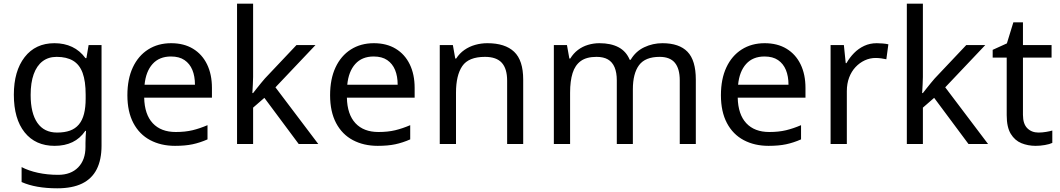

<svg xmlns="http://www.w3.org/2000/svg" viewBox="-20 -780 5742 1040"><path d="M275 -546Q328 -546 370.5 -526Q413 -506 443 -465H448L460 -536H530V9Q530 85 504 136.5Q478 188 425 214Q372 240 290 240Q232 240 183.5 231.5Q135 223 97 206V125Q135 145 186 156Q237 167 295 167Q364 167 403.5 126.5Q443 86 443 16V-5Q443 -17 444 -39.5Q445 -62 446 -71H442Q414 -30 372.5 -10Q331 10 276 10Q172 10 113.5 -63Q55 -136 55 -267Q55 -395 113.5 -470.5Q172 -546 275 -546ZM287 -472Q242 -472 210.5 -448Q179 -424 162.5 -378Q146 -332 146 -266Q146 -167 182.5 -114.5Q219 -62 289 -62Q330 -62 359 -72.5Q388 -83 407 -105.5Q426 -128 435 -163Q444 -198 444 -246V-267Q444 -340 427.5 -385Q411 -430 376 -451Q341 -472 287 -472Z M907 -546Q976 -546 1025.5 -516Q1075 -486 1101.5 -431.5Q1128 -377 1128 -304V-251H761Q763 -160 807.5 -112.5Q852 -65 932 -65Q983 -65 1022.5 -74.5Q1062 -84 1104 -102V-25Q1063 -7 1023 1.5Q983 10 928 10Q852 10 793.5 -21Q735 -52 702.5 -113.5Q670 -175 670 -264Q670 -352 699.5 -415Q729 -478 782.5 -512Q836 -546 907 -546ZM906 -474Q843 -474 806.5 -433.5Q770 -393 763 -321H1036Q1036 -367 1022 -401Q1008 -435 979.5 -454.5Q951 -474 906 -474Z M1351 -363Q1351 -347 1349.5 -321Q1348 -295 1347 -276H1351Q1357 -284 1369 -299Q1381 -314 1393.5 -329.5Q1406 -345 1415 -355L1586 -536H1689L1472 -307L1704 0H1598L1412 -250L1351 -197V0H1264V-760H1351Z M2005 -546Q2074 -546 2123.5 -516Q2173 -486 2199.5 -431.5Q2226 -377 2226 -304V-251H1859Q1861 -160 1905.5 -112.5Q1950 -65 2030 -65Q2081 -65 2120.5 -74.5Q2160 -84 2202 -102V-25Q2161 -7 2121 1.5Q2081 10 2026 10Q1950 10 1891.5 -21Q1833 -52 1800.5 -113.5Q1768 -175 1768 -264Q1768 -352 1797.5 -415Q1827 -478 1880.5 -512Q1934 -546 2005 -546ZM2004 -474Q1941 -474 1904.5 -433.5Q1868 -393 1861 -321H2134Q2134 -367 2120 -401Q2106 -435 2077.5 -454.5Q2049 -474 2004 -474Z M2620 -546Q2716 -546 2765 -499.5Q2814 -453 2814 -349V0H2727V-343Q2727 -408 2698 -440Q2669 -472 2607 -472Q2518 -472 2484 -422Q2450 -372 2450 -278V0H2362V-536H2433L2446 -463H2451Q2469 -491 2495.5 -509.5Q2522 -528 2554 -537Q2586 -546 2620 -546Z M3568 -546Q3659 -546 3704 -499.5Q3749 -453 3749 -349V0H3662V-345Q3662 -408 3635.5 -440Q3609 -472 3553 -472Q3475 -472 3441.5 -427Q3408 -382 3408 -296V0H3321V-345Q3321 -387 3309 -415.5Q3297 -444 3273 -458Q3249 -472 3211 -472Q3157 -472 3126 -449.5Q3095 -427 3081.5 -384Q3068 -341 3068 -278V0H2980V-536H3051L3064 -463H3069Q3086 -491 3110.5 -509.5Q3135 -528 3165 -537Q3195 -546 3227 -546Q3289 -546 3330.5 -524Q3372 -502 3391 -456H3396Q3423 -502 3469.5 -524Q3516 -546 3568 -546Z M4122 -546Q4191 -546 4240.5 -516Q4290 -486 4316.5 -431.5Q4343 -377 4343 -304V-251H3976Q3978 -160 4022.5 -112.5Q4067 -65 4147 -65Q4198 -65 4237.5 -74.5Q4277 -84 4319 -102V-25Q4278 -7 4238 1.5Q4198 10 4143 10Q4067 10 4008.5 -21Q3950 -52 3917.5 -113.5Q3885 -175 3885 -264Q3885 -352 3914.5 -415Q3944 -478 3997.5 -512Q4051 -546 4122 -546ZM4121 -474Q4058 -474 4021.5 -433.5Q3985 -393 3978 -321H4251Q4251 -367 4237 -401Q4223 -435 4194.5 -454.5Q4166 -474 4121 -474Z M4729 -546Q4744 -546 4761.5 -544.5Q4779 -543 4792 -540L4781 -459Q4768 -462 4752.5 -464Q4737 -466 4723 -466Q4692 -466 4664 -453Q4636 -440 4614 -416.5Q4592 -393 4579.5 -360Q4567 -327 4567 -286V0H4479V-536H4551L4561 -438H4565Q4582 -468 4606 -492.5Q4630 -517 4661 -531.5Q4692 -546 4729 -546Z M4979 -363Q4979 -347 4977.5 -321Q4976 -295 4975 -276H4979Q4985 -284 4997 -299Q5009 -314 5021.5 -329.5Q5034 -345 5043 -355L5214 -536H5317L5100 -307L5332 0H5226L5040 -250L4979 -197V0H4892V-760H4979Z M5605 -62Q5625 -62 5646 -65.5Q5667 -69 5680 -73V-6Q5666 1 5640 5.5Q5614 10 5590 10Q5548 10 5512.5 -4.5Q5477 -19 5455 -55Q5433 -91 5433 -156V-468H5357V-510L5434 -545L5469 -659H5521V-536H5676V-468H5521V-158Q5521 -109 5544.5 -85.5Q5568 -62 5605 -62Z"/></svg>

Font: utelugu25
Style: Book
Weight: 400
Designer: Jelle Bosma - Monotype Design Team
Foundry: Monotype Imaging Inc.
Version: Version 2.003